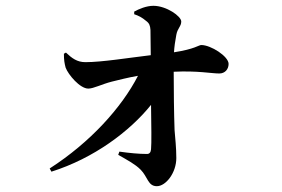

<svg xmlns="http://www.w3.org/2000/svg" viewBox="-20 -603 970 661"><path d="M284 -298C302 -298 330 -313 365 -322C390 -328 420 -336 455 -342C399 -233 291 -113 151 -23L157 -12C303 -58 427 -151 500 -242C501 -170 502 -110 500 -89C499 -78 494 -72 484 -73C459 -73 426 -76 391 -81L387 -70C420 -51 445 -38 464 -19C489 6 489 38 520 38C551 38 587 -8 587 -59C587 -95 583 -129 581 -155C579 -208 578 -298 578 -356C661 -360 708 -350 735 -350C754 -350 767 -364 767 -383C767 -409 706 -448 673 -448C664 -448 651 -434 579 -423C580 -441 583 -462 587 -483C591 -506 604 -512 604 -529C604 -547 553 -583 508 -583C484 -583 458 -572 442 -563V-554C457 -549 469 -543 483 -531C494 -523 497 -515 498 -500L499 -413C423 -404 331 -389 274 -389C246 -389 228 -402 207 -422L200 -418C200 -396 202 -385 206 -370C215 -346 255 -298 284 -298Z"/></svg>

Font: GenRyuMin2 TW B
Style: Regular
Weight: 700
Version: Version 2.100;PS 2.1;hotconv 16.6.51;makeotf.lib2.5.65220 DE